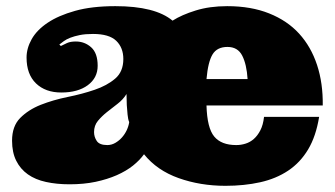

<svg xmlns="http://www.w3.org/2000/svg" viewBox="-20 -580 1085 621"><path d="M647.9 -238.8Q649.9 -166 672.9 -138.4Q695.8 -110.8 744.1 -110.8Q759.8 -110.8 774.4 -115.5Q789.1 -120.1 801 -130.6Q813 -141.1 822 -158.4Q831.1 -175.8 834 -202.1H1012.2Q1002 -139.2 976.6 -96.7Q951.2 -54.2 912.1 -28.1Q873 -2 821.5 9.5Q770 21 709 21Q627.9 21 557.9 -3.9Q487.8 -28.8 445.8 -81.1Q432.1 -62 410.2 -44.4Q388.2 -26.9 357.7 -13.4Q327.1 0 289.1 8.1Q251 16.1 205.1 16.1Q163.1 16.1 128.7 8.5Q94.2 1 70.1 -16.1Q45.9 -33.2 32.5 -60.1Q19 -86.9 19 -125Q19 -171.9 45.4 -198.5Q71.8 -225.1 111.8 -241Q151.9 -256.8 199 -266.4Q246.1 -275.9 286.1 -289.6Q326.2 -303.2 352.5 -325.7Q378.9 -348.1 378.9 -389.2Q378.9 -425.8 356 -448Q333 -470.2 280.8 -470.2Q255.9 -470.2 238 -466.6Q220.2 -462.9 207.5 -458Q194.8 -453.1 186.5 -447Q178.2 -440.9 171.9 -436L176.8 -431.2Q186 -436 197 -440.9Q208 -445.8 225.1 -445.8Q253.9 -445.8 274.9 -427Q295.9 -408.2 295.9 -367.2Q295.9 -328.1 263.9 -304.4Q231.9 -280.8 178.2 -280.8Q127 -280.8 96.4 -310.3Q65.9 -339.8 65.9 -394Q65.9 -423.8 82.5 -453.4Q99.1 -482.9 134 -506.3Q168.9 -529.8 222.9 -544.9Q276.9 -560.1 353 -560.1Q481.9 -560.1 538.1 -513.2Q567.9 -532.2 613 -546.1Q658.2 -560.1 714.8 -560.1Q792 -560.1 850.6 -536.6Q909.2 -513.2 947.5 -471.2Q985.8 -429.2 1005.4 -370.1Q1024.9 -311 1023.9 -238.8ZM715.8 -428.2Q682.1 -428.2 667.5 -404.1Q652.8 -379.9 647.9 -324.2H780.8Q777.8 -372.1 763.4 -400.1Q749 -428.2 715.8 -428.2ZM389.2 -275.9Q377.9 -257.8 360.4 -244.4Q342.8 -231 325.9 -217.5Q309.1 -204.1 296.6 -189Q284.2 -173.8 284.2 -152.8Q284.2 -137.2 293 -124Q301.8 -110.8 327.1 -110.8Q340.8 -110.8 353 -117.9Q365.2 -125 374.5 -135.5Q383.8 -146 389.9 -158.9Q396 -171.9 397.9 -185.1Q394 -193.8 392.6 -209.5Q391.1 -225.1 390.1 -240.2Q389.2 -257.8 389.2 -275.9Z"/></svg>

Font: Ultra
Style: Regular
Weight: 400
Designer: Astigmatic (AOETI)
Foundry: Astigmatic (AOETI)
Version: Version 1.001